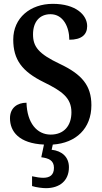

<svg xmlns="http://www.w3.org/2000/svg" viewBox="-20 -744 532 1000"><path d="M219 236C291 236 339 197 339 127C339 74 303 42 249 36L255 9C376 1 456 -75 456 -196C456 -299 406 -357 292 -411C180 -464 152 -501 152 -565C152 -631 187 -670 243 -670C310 -670 341 -602 341 -537C404 -537 434 -563 434 -608C434 -666 375 -724 255 -724C138 -724 49 -651 49 -538C49 -434 94 -372 208 -316C304 -269 352 -234 352 -159C352 -89 313 -43 244 -43C172 -43 121 -104 118 -209C71 -209 32 -183 32 -128C32 -59 79 3 209 9L195 75C233 80 261 91 261 130C261 168 239 182 205 182C190 182 168 179 147 174V225C168 232 202 236 219 236Z"/></svg>

Font: Noto Serif Bengali Condensed SemiBold
Style: Regular
Weight: 600
Width: 3
Designer: Juan Bruce, Universal Thirst, Indian Type Foundry and the Monotype Design Team.
Foundry: Monotype Imaging Inc.
Version: Version 2.003